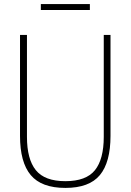

<svg xmlns="http://www.w3.org/2000/svg" viewBox="-20 -911 639 940"><path d="M300 9Q183 9 130.5 -53.8Q78 -116.5 78 -246V-740H112V-241Q112 -131.5 155.5 -77.8Q199 -24 300 -24Q401.5 -24 444.8 -77.8Q488 -131.5 488 -241V-740H521V-246Q521 -116.5 469 -53.8Q417 9 300 9ZM180 -862V-891H420V-862Z"/></svg>

Font: Encode Sans Cnd Th
Style: Regular
Weight: 100
Width: 3
Designer: Multiple Designers
Foundry: Impallari Type
Version: Version 3.002; ttfautohint (v1.8.3) -l 8 -r 50 -G 200 -x 14 